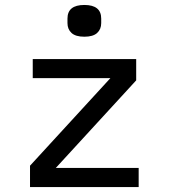

<svg xmlns="http://www.w3.org/2000/svg" viewBox="-20 -754 680 774"><path d="M101 0V-86L425 -439H112V-516H529V-430L205 -77H539V0ZM252 -661V-679Q252 -734 320 -734Q388 -734 388 -679V-661Q388 -636 371.5 -621Q355 -606 320 -606Q285 -606 268.5 -621Q252 -636 252 -661Z"/></svg>

Font: Writer
Style: Regular
Weight: 400
Monospace: yes
Designer: Mike Abbink, Paul van der Laan, Pieter van Rosmalen
Foundry: Bold Monday
Version: Version 2.001 2020